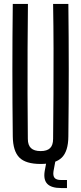

<svg xmlns="http://www.w3.org/2000/svg" viewBox="-20 -820 410 969"><path d="M185 7.5Q110 7.5 77.8 -24.8Q45.5 -57 44.5 -131.5Q42.5 -298 42.5 -465.8Q42.5 -633.5 44.5 -800H121Q120 -689 119.2 -574.2Q118.5 -459.5 119 -345Q119.5 -230.5 120.5 -119Q120.5 -87.5 136.5 -72.5Q152.5 -57.5 185 -57.5Q217.5 -57.5 232.8 -72.5Q248 -87.5 248 -119Q249 -230.5 249.8 -345Q250.5 -459.5 250.2 -574.2Q250 -689 248 -800H325Q327 -633.5 327 -465.8Q327 -298 325 -131.5Q324.5 -57 292 -24.8Q259.5 7.5 185 7.5ZM318 129H288.5Q239.5 129 219 108.2Q198.5 87.5 205.5 44L215 -7H259.5L250 44Q246.5 67 255.5 77.8Q264.5 88.5 288.5 88.5H318Z"/></svg>

Font: Big Shoulders Display Thin Medium
Style: Regular
Weight: 500
Version: Version 2.002